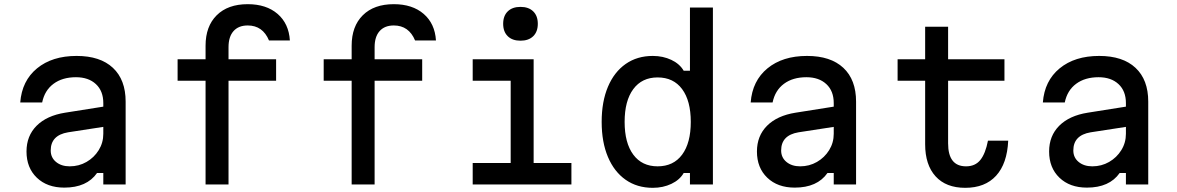

<svg xmlns="http://www.w3.org/2000/svg" viewBox="-20 -884 5640 920"><path d="M445 -55Q396 15 288 15Q206 15 156.5 -32.5Q107 -80 107 -158Q107 -233 155.5 -281.5Q204 -330 292 -344L475 -373V-390Q475 -448 439.5 -481Q404 -514 344 -514Q279 -514 236.5 -482.5Q194 -451 182 -393H77Q85 -497 157.5 -556.5Q230 -616 347 -616Q460 -616 521 -559Q582 -502 582 -397V0H475V-55ZM223 -163Q223 -129 248.5 -108Q274 -87 314 -87Q358 -87 394.5 -108Q431 -129 453 -164.5Q475 -200 475 -243V-276L306 -250Q223 -236 223 -163Z M1075 0H965V-497H831V-600H965V-665Q965 -758 1018.5 -811Q1072 -864 1167 -864Q1256 -864 1310 -817.5Q1364 -771 1369 -690H1269Q1239 -762 1167 -762Q1123 -762 1099 -735Q1075 -708 1075 -658V-600H1303V-497H1075Z M1775 0H1665V-497H1531V-600H1665V-665Q1665 -758 1718.5 -811Q1772 -864 1867 -864Q1956 -864 2010 -817.5Q2064 -771 2069 -690H1969Q1939 -762 1867 -762Q1823 -762 1799 -735Q1775 -708 1775 -658V-600H2003V-497H1775Z M2245 -600H2537V-103H2718V0H2245V-103H2427V-497H2245ZM2474 -689Q2435 -689 2413 -710.5Q2391 -732 2391 -770Q2391 -808 2413 -829.5Q2435 -851 2474 -851Q2513 -851 2535 -829.5Q2557 -808 2557 -770Q2557 -732 2535 -710.5Q2513 -689 2474 -689Z M3108 16Q3033 16 2978 -22.5Q2923 -61 2893 -132Q2863 -203 2863 -300Q2863 -397 2893 -468Q2923 -539 2978 -577.5Q3033 -616 3108 -616Q3157 -616 3197 -597Q3237 -578 3256 -545H3286V-848H3396V0H3286V-55H3256Q3237 -22 3197 -3Q3157 16 3108 16ZM3131 -87Q3207 -87 3248.5 -143Q3290 -199 3290 -300Q3290 -401 3248.5 -457Q3207 -513 3131 -513Q3056 -513 3014.5 -457Q2973 -401 2973 -300Q2973 -199 3014.5 -143Q3056 -87 3131 -87Z M3945 -55Q3896 15 3788 15Q3706 15 3656.5 -32.5Q3607 -80 3607 -158Q3607 -233 3655.5 -281.5Q3704 -330 3792 -344L3975 -373V-390Q3975 -448 3939.5 -481Q3904 -514 3844 -514Q3779 -514 3736.5 -482.5Q3694 -451 3682 -393H3577Q3585 -497 3657.5 -556.5Q3730 -616 3847 -616Q3960 -616 4021 -559Q4082 -502 4082 -397V0H3975V-55ZM3723 -163Q3723 -129 3748.5 -108Q3774 -87 3814 -87Q3858 -87 3894.5 -108Q3931 -129 3953 -164.5Q3975 -200 3975 -243V-276L3806 -250Q3723 -236 3723 -163Z M4523 -756V-600H4793V-497H4523V-197Q4523 -87 4609 -87Q4653 -87 4677.5 -117.5Q4702 -148 4714 -210H4811Q4806 -100 4753 -42Q4700 16 4605 16Q4513 16 4463 -39Q4413 -94 4413 -193V-497H4281V-600H4413V-756Z M5345 -55Q5296 15 5188 15Q5106 15 5056.5 -32.5Q5007 -80 5007 -158Q5007 -233 5055.5 -281.5Q5104 -330 5192 -344L5375 -373V-390Q5375 -448 5339.5 -481Q5304 -514 5244 -514Q5179 -514 5136.5 -482.5Q5094 -451 5082 -393H4977Q4985 -497 5057.5 -556.5Q5130 -616 5247 -616Q5360 -616 5421 -559Q5482 -502 5482 -397V0H5375V-55ZM5123 -163Q5123 -129 5148.5 -108Q5174 -87 5214 -87Q5258 -87 5294.5 -108Q5331 -129 5353 -164.5Q5375 -200 5375 -243V-276L5206 -250Q5123 -236 5123 -163Z"/></svg>

Font: Martian Mono
Style: Regular
Weight: 400
Monospace: yes
Designer: Roman Shamin
Foundry: Evil Martians
Version: Version 1.000; ttfautohint (v1.8.4.7-5d5b)